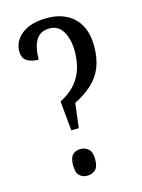

<svg xmlns="http://www.w3.org/2000/svg" viewBox="-112 -789 636 862"><g transform="rotate(-15 206.0 -358.5)"><path d="M168 -209 155 -346Q201 -370 227 -400.5Q253 -431 264 -468Q275 -505 275 -548Q275 -602 254 -639Q233 -676 191 -676Q161 -676 143 -660.5Q125 -645 117 -617.5Q109 -590 109 -553Q75 -553 54.5 -566.5Q34 -580 34 -612Q34 -643 52.5 -668.5Q71 -694 106 -709Q141 -724 192 -724Q245 -724 284 -703.5Q323 -683 344 -643.5Q365 -604 365 -547Q365 -492 349 -451Q333 -410 300 -379Q267 -348 217 -323L203 -209ZM185 7Q164 7 149.5 -6.5Q135 -20 135 -55Q135 -90 149.5 -103.5Q164 -117 185 -117Q207 -117 222.5 -103.5Q238 -90 238 -55Q238 -20 222.5 -6.5Q207 7 185 7Z"/></g></svg>

Font: Noto Serif Khmer ExtraCondensed
Style: Regular
Weight: 400
Width: 2
Designer: Danh Hong and the Monotype Design Team
Foundry: Monotype Imaging Inc.
Version: Version 2.004